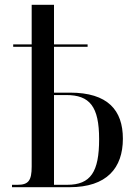

<svg xmlns="http://www.w3.org/2000/svg" viewBox="-20 -780 561 800"><path d="M30 0H270C425 0 492 -80 492 -202C492 -321 429 -394 272 -394H205V-585H345V-595H205V-760H112V-595H35V-585H112V-86C112 -27 98 -10 53 -10H30ZM260 -10H205V-384H256C354 -384 393 -336 393 -200C393 -64 358 -10 260 -10Z"/></svg>

Font: Noto Serif Display Condensed
Style: Regular
Weight: 400
Width: 3
Designer: Monotype Design Team
Foundry: Monotype Imaging Inc.
Version: Version 2.009